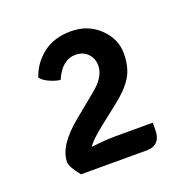

<svg xmlns="http://www.w3.org/2000/svg" viewBox="-87 -856 593 600"><g transform="rotate(-20 210.0 -556.5)"><path d="M351 -416Q351 -390 350 -380Q344 -341 304 -341H85Q57 -375 57 -392Q57 -446 134 -509L205 -567Q252 -604 252 -642Q252 -666 236.5 -682Q221 -698 196 -698Q151 -698 126 -640Q109 -642 89.5 -651Q70 -660 63 -671Q77 -714 114 -743Q151 -772 207.5 -772Q264 -772 302 -735.5Q340 -699 340 -651Q340 -603 320 -571.5Q300 -540 258 -508L202 -464Q155 -427 146 -410Q191 -416 228 -416Z"/></g></svg>

Font: Signika Negative
Style: Regular
Weight: 400
Designer: Anna Giedrys
Foundry: Anna Giedrys
Version: Version 1.001